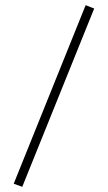

<svg xmlns="http://www.w3.org/2000/svg" viewBox="-20 -721 416 742"><path d="M33 -11 311 -701 344 -688 66 1Z"/></svg>

Font: Cairo ExtraLight
Style: Regular
Weight: 250
Designer: Mohamed Gaber, the designers of Titillium
Foundry: Kief Type Foundry
Version: Version 2.009; ttfautohint (v1.5.33-1714) -l 8 -r 50 -G 200 